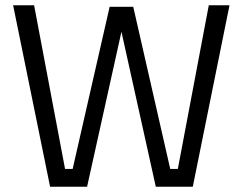

<svg xmlns="http://www.w3.org/2000/svg" viewBox="-20 -712 926 732"><path d="M171 0H312L443 -591L574 0H715L855 -692H776L658 -68H629L488 -686H398L257 -68H228L110 -692H30Z"/></svg>

Font: RazerF5
Style: Regular
Weight: 400
Foundry: Razer Inc.
Version: Version 2